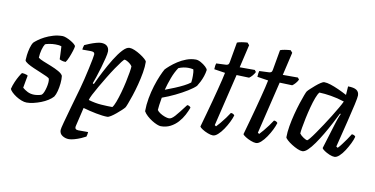

<svg xmlns="http://www.w3.org/2000/svg" viewBox="-81 -909 2616 1338"><g transform="rotate(10 1227.0 -239.5)"><path d="M129 0Q112 0 91.5 -8Q71 -16 52.5 -28Q34 -40 21 -53Q8 -66 5 -75Q11 -100 22 -125.5Q33 -151 44.5 -170.5Q56 -190 62 -197Q70 -197 78 -195.5Q86 -194 93.5 -191.5Q101 -189 104 -186Q101 -170 97 -148.5Q93 -127 88 -98Q102 -85 123.5 -74Q145 -63 172 -63Q183 -63 198.5 -65.5Q214 -68 224 -73Q232 -80 238 -94.5Q244 -109 248.5 -127Q253 -145 254.5 -162Q256 -179 253 -190Q251 -196 232.5 -204.5Q214 -213 188.5 -223.5Q163 -234 137.5 -245Q112 -256 93 -267.5Q74 -279 71 -289Q71 -302 74 -326.5Q77 -351 84 -377Q91 -403 102 -419Q110 -427 128 -440.5Q146 -454 172 -467.5Q198 -481 230 -490.5Q262 -500 296 -500Q306 -500 322 -494Q338 -488 354.5 -478.5Q371 -469 382 -459.5Q393 -450 393 -444Q393 -436 385.5 -412Q378 -388 368 -363.5Q358 -339 348 -326Q339 -326 330 -327.5Q321 -329 314 -332Q307 -335 304 -337Q304 -350 303 -366.5Q302 -383 301.5 -399.5Q301 -416 300 -428Q290 -432 278 -433Q266 -434 257 -434Q235 -434 214 -430Q193 -426 185 -422Q175 -407 167.5 -379.5Q160 -352 159 -323Q169 -314 195 -303.5Q221 -293 251.5 -281Q282 -269 307 -255Q332 -241 339 -226Q342 -203 339 -173Q336 -143 329 -116.5Q322 -90 312 -75Q299 -60 277 -46Q255 -32 229 -22Q203 -12 177 -6Q151 0 129 0Z M463 200Q438 200 417 186.5Q396 173 396 147Q396 137 408.5 91Q421 45 440 -22.5Q459 -90 480 -163Q488 -191 497.5 -230.5Q507 -270 515.5 -309Q524 -348 529.5 -376.5Q535 -405 535 -411Q535 -423 527.5 -427Q520 -431 506 -431H448Q448 -440 450.5 -449.5Q453 -459 455 -464Q470 -471 491.5 -479.5Q513 -488 534.5 -494Q556 -500 569 -500Q597 -500 611.5 -486.5Q626 -473 626 -449Q626 -434 618 -401.5Q610 -369 599 -331Q588 -293 577 -260.5Q566 -228 560 -213L568 -208Q588 -252 614 -302Q640 -352 668 -397.5Q696 -443 722.5 -471.5Q749 -500 770 -500Q786 -500 807 -491Q828 -482 848.5 -469Q869 -456 883 -443.5Q897 -431 898 -425Q899 -390 891.5 -346.5Q884 -303 872.5 -259Q861 -215 848.5 -177.5Q836 -140 826.5 -115.5Q817 -91 814 -87Q808 -79 793 -65Q778 -51 760 -36Q742 -21 725.5 -10.5Q709 0 700 0Q669 0 620 -9.5Q571 -19 527 -32L496 99Q492 115 498.5 121.5Q505 128 518 128H587Q587 136 585 145.5Q583 155 581 161Q569 168 547 177.5Q525 187 502 193.5Q479 200 463 200ZM723 -73Q733 -84 744.5 -114.5Q756 -145 767 -184Q778 -223 786.5 -262.5Q795 -302 800 -332.5Q805 -363 805 -375Q800 -384 789 -393Q778 -402 767 -407.5Q756 -413 750 -413Q746 -413 730.5 -393Q715 -373 693 -340.5Q671 -308 648 -270Q625 -232 604 -196Q583 -160 569 -132.5Q555 -105 553 -93Q600 -79 644.5 -76Q689 -73 723 -73Z M1078 0Q1068 0 1050.5 -7Q1033 -14 1014 -26Q995 -38 978.5 -53Q962 -68 953 -84Q953 -129 961.5 -176.5Q970 -224 983.5 -267Q997 -310 1011.5 -343.5Q1026 -377 1036 -394Q1046 -405 1066 -422.5Q1086 -440 1113.5 -458Q1141 -476 1173 -488Q1205 -500 1239 -500Q1255 -500 1275 -489Q1295 -478 1310 -464Q1325 -450 1326 -441Q1323 -419 1315.5 -396.5Q1308 -374 1298 -354.5Q1288 -335 1279 -321Q1261 -303 1224 -280Q1187 -257 1141.5 -235Q1096 -213 1051 -197Q1045 -164 1042.5 -143Q1040 -122 1039 -108Q1046 -97 1061.5 -87Q1077 -77 1095 -70.5Q1113 -64 1125 -64Q1134 -64 1143.5 -70Q1153 -76 1165.5 -89.5Q1178 -103 1194.5 -124.5Q1211 -146 1235 -177Q1244 -177 1251 -172.5Q1258 -168 1260 -163Q1251 -138 1236 -109.5Q1221 -81 1198.5 -56Q1176 -31 1146 -15.5Q1116 0 1078 0ZM1062 -255Q1097 -268 1129.5 -281.5Q1162 -295 1189.5 -309Q1217 -323 1235 -337Q1237 -350 1237.5 -362Q1238 -374 1238 -385Q1238 -398 1237 -409Q1236 -420 1233 -430Q1224 -432 1215 -433Q1206 -434 1196 -434Q1180 -434 1163 -430.5Q1146 -427 1129 -420Q1106 -386 1089.5 -341.5Q1073 -297 1062 -255Z M1447 0Q1432 0 1410 -8.5Q1388 -17 1371 -28Q1354 -39 1351 -46Q1365 -96 1378.5 -144.5Q1392 -193 1404 -238Q1416 -283 1426 -322Q1436 -361 1443.5 -392Q1451 -423 1455 -444L1377 -456Q1377 -469 1379 -481.5Q1381 -494 1383 -498L1452 -501Q1463 -502 1468 -506.5Q1473 -511 1475 -524L1500 -666Q1511 -671 1532.5 -674.5Q1554 -678 1573 -679L1587 -663L1549 -500H1656L1666 -487Q1660 -474 1648.5 -460.5Q1637 -447 1626 -440L1537 -443L1448 -73L1458 -66Q1468 -76 1484.5 -95.5Q1501 -115 1517.5 -137.5Q1534 -160 1544 -176Q1554 -176 1561 -171.5Q1568 -167 1570 -163Q1564 -142 1550.5 -114.5Q1537 -87 1519 -60.5Q1501 -34 1482 -17Q1463 0 1447 0Z M1752 0Q1737 0 1715 -8.5Q1693 -17 1676 -28Q1659 -39 1656 -46Q1670 -96 1683.5 -144.5Q1697 -193 1709 -238Q1721 -283 1731 -322Q1741 -361 1748.5 -392Q1756 -423 1760 -444L1682 -456Q1682 -469 1684 -481.5Q1686 -494 1688 -498L1757 -501Q1768 -502 1773 -506.5Q1778 -511 1780 -524L1805 -666Q1816 -671 1837.5 -674.5Q1859 -678 1878 -679L1892 -663L1854 -500H1961L1971 -487Q1965 -474 1953.5 -460.5Q1942 -447 1931 -440L1842 -443L1753 -73L1763 -66Q1773 -76 1789.5 -95.5Q1806 -115 1822.5 -137.5Q1839 -160 1849 -176Q1859 -176 1866 -171.5Q1873 -167 1875 -163Q1869 -142 1855.5 -114.5Q1842 -87 1824 -60.5Q1806 -34 1787 -17Q1768 0 1752 0Z M2080 0Q2065 0 2044.5 -9Q2024 -18 2003.5 -31Q1983 -44 1969.5 -56.5Q1956 -69 1954 -75Q1954 -112 1961.5 -156Q1969 -200 1980.5 -244Q1992 -288 2004 -325Q2016 -362 2025.5 -386.5Q2035 -411 2038 -415Q2043 -422 2057.5 -435.5Q2072 -449 2089.5 -464Q2107 -479 2123 -489.5Q2139 -500 2148 -500Q2167 -500 2193.5 -491.5Q2220 -483 2251 -469Q2282 -455 2312 -439L2316 -500Q2357 -500 2376 -487.5Q2395 -475 2395 -449Q2395 -435 2384 -385Q2373 -335 2353.5 -256Q2334 -177 2308 -73L2319 -66Q2330 -77 2344.5 -96Q2359 -115 2374 -136.5Q2389 -158 2400 -176Q2409 -176 2416.5 -172Q2424 -168 2426 -163Q2421 -142 2407.5 -114.5Q2394 -87 2377 -60.5Q2360 -34 2341.5 -17Q2323 0 2307 0Q2292 0 2271.5 -8.5Q2251 -17 2235 -28Q2219 -39 2216 -46L2271 -225Q2277 -244 2282 -259Q2287 -274 2291.5 -284.5Q2296 -295 2299 -301L2294 -304Q2277 -270 2255.5 -229Q2234 -188 2210 -147.5Q2186 -107 2162.5 -73.5Q2139 -40 2118 -20Q2097 0 2080 0ZM2100 -81Q2104 -81 2118.5 -98.5Q2133 -116 2153 -145Q2173 -174 2196 -208.5Q2219 -243 2240.5 -278Q2262 -313 2279.5 -343Q2297 -373 2305 -391Q2256 -407 2209.5 -414.5Q2163 -422 2127 -423Q2116 -411 2104.5 -380.5Q2093 -350 2082.5 -310.5Q2072 -271 2063.5 -231Q2055 -191 2050 -160.5Q2045 -130 2045 -119Q2055 -105 2073.5 -93Q2092 -81 2100 -81Z"/></g></svg>

Font: Texturina Medium
Style: Italic
Weight: 500
Italic angle: -11°
Designer: Guillermo Torres Carreño
Foundry: Omnibus-Type
Version: Version 1.002